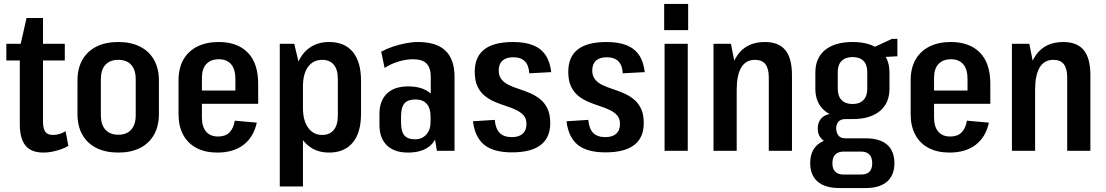

<svg xmlns="http://www.w3.org/2000/svg" viewBox="-20 -761 5583 969"><path d="M199 9Q138 9 109 -26Q80 -61 80 -134V-520L114 -670H197V-150Q197 -112 208.5 -96Q220 -80 248 -80Q265 -80 281 -85Q297 -90 311 -99L325 -25Q309 -15 287.5 -7.5Q266 0 244 4.5Q222 9 199 9ZM12 -540H307V-456H12Z M577 9Q513 9 467 -14Q421 -37 396 -80.5Q371 -124 371 -186V-354Q371 -416 396 -459.5Q421 -503 467 -526Q513 -549 577 -549Q641 -549 686.5 -526Q732 -503 757 -459.5Q782 -416 782 -354V-186Q782 -124 757 -80.5Q732 -37 686.5 -14Q641 9 577 9ZM577 -81Q619 -81 642 -106.5Q665 -132 665 -179V-361Q665 -409 642 -434Q619 -459 577 -459Q535 -459 512 -434Q489 -409 489 -361V-179Q489 -132 512 -106.5Q535 -81 577 -81Z M1077 9Q1016 9 972 -14Q928 -37 904.5 -80.5Q881 -124 881 -185V-355Q881 -417 905.5 -460Q930 -503 975.5 -526Q1021 -549 1084 -549Q1178 -549 1230.5 -495.5Q1283 -442 1283 -338V-237H978V-304H1189L1168 -270V-362Q1168 -411 1146.5 -436.5Q1125 -462 1085 -462Q1044 -462 1021.5 -438Q999 -414 999 -368V-168Q999 -122 1020 -97Q1041 -72 1081 -72Q1117 -72 1137.5 -92Q1158 -112 1165 -152L1276 -142Q1260 -69 1209 -30Q1158 9 1077 9Z M1641 9Q1585 9 1545 -19Q1505 -47 1483.5 -98.5Q1462 -150 1461 -222V-320Q1462 -393 1483.5 -444Q1505 -495 1545.5 -522Q1586 -549 1641 -549Q1719 -549 1760.5 -499Q1802 -449 1802 -354V-186Q1802 -91 1760 -41Q1718 9 1641 9ZM1392 -540H1465L1509 -356V180H1392ZM1606 -80Q1644 -80 1664.5 -105Q1685 -130 1685 -177V-362Q1685 -410 1664.5 -434.5Q1644 -459 1606 -459Q1561 -459 1535 -424Q1509 -389 1509 -325V-216Q1509 -153 1535 -116.5Q1561 -80 1606 -80Z M2154 -187V-373Q2154 -419 2132.5 -440.5Q2111 -462 2064 -462Q2029 -462 1990 -450Q1951 -438 1921 -418L1904 -500Q1931 -515 1962.5 -525.5Q1994 -536 2027 -542.5Q2060 -549 2089 -549Q2183 -549 2228.5 -505Q2274 -461 2274 -373V0H2185ZM2039 9Q1970 9 1932.5 -27.5Q1895 -64 1895 -131V-186Q1895 -252 1932.5 -288.5Q1970 -325 2040 -325Q2113 -325 2153 -289.5Q2193 -254 2193 -187V-132Q2193 -64 2153 -27.5Q2113 9 2039 9ZM2075 -58Q2110 -58 2131.5 -82Q2153 -106 2153 -145V-174Q2153 -215 2133.5 -237Q2114 -259 2077 -259Q2038 -259 2021 -239Q2004 -219 2004 -173V-144Q2004 -98 2020.5 -78Q2037 -58 2075 -58Z M2564 8Q2471 8 2424 -30Q2377 -68 2367 -149L2477 -156Q2481 -111 2502 -90Q2523 -69 2563 -69Q2599 -69 2618 -86Q2637 -103 2637 -135Q2637 -163 2622.5 -179Q2608 -195 2585 -206Q2562 -217 2534 -226Q2506 -235 2478.5 -246.5Q2451 -258 2427.5 -276.5Q2404 -295 2390 -324.5Q2376 -354 2376 -399Q2376 -474 2424 -511.5Q2472 -549 2569 -549Q2629 -549 2669.5 -533Q2710 -517 2733 -483.5Q2756 -450 2762 -397L2651 -391Q2649 -431 2629 -451.5Q2609 -472 2570 -472Q2535 -472 2516 -455Q2497 -438 2497 -405Q2497 -378 2511 -360.5Q2525 -343 2548 -332Q2571 -321 2599 -312Q2627 -303 2655 -291Q2683 -279 2706 -260.5Q2729 -242 2743 -213Q2757 -184 2757 -140Q2757 -66 2708.5 -29Q2660 8 2564 8Z M3036 8Q2943 8 2896 -30Q2849 -68 2839 -149L2949 -156Q2953 -111 2974 -90Q2995 -69 3035 -69Q3071 -69 3090 -86Q3109 -103 3109 -135Q3109 -163 3094.5 -179Q3080 -195 3057 -206Q3034 -217 3006 -226Q2978 -235 2950.5 -246.5Q2923 -258 2899.5 -276.5Q2876 -295 2862 -324.5Q2848 -354 2848 -399Q2848 -474 2896 -511.5Q2944 -549 3041 -549Q3101 -549 3141.5 -533Q3182 -517 3205 -483.5Q3228 -450 3234 -397L3123 -391Q3121 -431 3101 -451.5Q3081 -472 3042 -472Q3007 -472 2988 -455Q2969 -438 2969 -405Q2969 -378 2983 -360.5Q2997 -343 3020 -332Q3043 -321 3071 -312Q3099 -303 3127 -291Q3155 -279 3178 -260.5Q3201 -242 3215 -213Q3229 -184 3229 -140Q3229 -66 3180.5 -29Q3132 8 3036 8Z M3451 -540V0H3334V-540ZM3453 -741V-609H3332V-741Z M3860 -370Q3860 -415 3843 -437Q3826 -459 3790 -459Q3744 -459 3721 -420.5Q3698 -382 3698 -306L3656 -236V-289Q3656 -418 3702.5 -483.5Q3749 -549 3840 -549Q3910 -549 3943.5 -508Q3977 -467 3977 -382V0H3860ZM3581 -540H3669L3698 -392V0H3581Z M4283 -160Q4194 -160 4144.5 -200Q4095 -240 4095 -313V-395Q4095 -469 4144.5 -509Q4194 -549 4283 -549Q4371 -549 4420 -509Q4469 -469 4469 -395V-313Q4469 -240 4420 -200Q4371 -160 4283 -160ZM4216 188Q4144 188 4106.5 155.5Q4069 123 4069 63Q4069 1 4106.5 -31Q4144 -63 4216 -63H4348Q4420 -63 4457 -31Q4494 1 4494 63Q4494 123 4457 155.5Q4420 188 4348 188ZM4325 120Q4382 120 4382 63Q4382 4 4325 4H4239Q4181 4 4181 63Q4181 120 4239 120ZM4188 -37Q4150 -37 4128.5 -58Q4107 -79 4107 -112Q4107 -146 4128 -166.5Q4149 -187 4189 -187H4283V-160H4246Q4223 -160 4211.5 -147Q4200 -134 4200 -112Q4201 -90 4212 -76.5Q4223 -63 4246 -63H4283V-37ZM4283 -236Q4318 -236 4337.5 -256Q4357 -276 4357 -313V-397Q4357 -434 4338 -453.5Q4319 -473 4283 -473Q4247 -473 4227.5 -453.5Q4208 -434 4208 -397V-313Q4208 -276 4227.5 -256Q4247 -236 4283 -236ZM4363 -510 4482 -565H4509V-477L4363 -469Z M4772 9Q4711 9 4667 -14Q4623 -37 4599.5 -80.5Q4576 -124 4576 -185V-355Q4576 -417 4600.5 -460Q4625 -503 4670.5 -526Q4716 -549 4779 -549Q4873 -549 4925.5 -495.5Q4978 -442 4978 -338V-237H4673V-304H4884L4863 -270V-362Q4863 -411 4841.5 -436.5Q4820 -462 4780 -462Q4739 -462 4716.5 -438Q4694 -414 4694 -368V-168Q4694 -122 4715 -97Q4736 -72 4776 -72Q4812 -72 4832.5 -92Q4853 -112 4860 -152L4971 -142Q4955 -69 4904 -30Q4853 9 4772 9Z M5366 -370Q5366 -415 5349 -437Q5332 -459 5296 -459Q5250 -459 5227 -420.5Q5204 -382 5204 -306L5162 -236V-289Q5162 -418 5208.5 -483.5Q5255 -549 5346 -549Q5416 -549 5449.5 -508Q5483 -467 5483 -382V0H5366ZM5087 -540H5175L5204 -392V0H5087Z"/></svg>

Font: Pathway Extreme Condensed SemiBold
Style: Regular
Weight: 600
Width: 3
Version: Version 1.001;gftools[0.9.26]